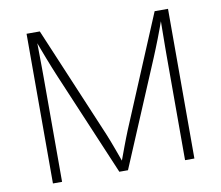

<svg xmlns="http://www.w3.org/2000/svg" viewBox="-80 -824 1056 919"><g transform="rotate(-10 448.5 -364.0)"><path d="M105 0V-727.5H169.4L397 -188.5Q403.8 -171.9 411.4 -152.6Q418.9 -133.3 426.5 -112.3Q434.1 -91.3 441.7 -70.6Q449.2 -49.8 456.1 -30.3H441.4Q448.7 -49.3 456.3 -70.1Q463.9 -90.8 471.7 -111.8Q479.5 -132.8 487.1 -152.3Q494.6 -171.9 501.5 -188.5L727.5 -727.5H792.5V0H747.1V-508.3Q747.1 -528.8 747.3 -551.8Q747.6 -574.7 747.8 -598.9Q748 -623 748.3 -647.5Q748.5 -671.9 749 -694.8H755.9Q747.1 -669.9 737.8 -644.8Q728.5 -619.6 719.2 -595.5Q710 -571.3 700.9 -549.3Q691.9 -527.3 684.1 -508.3L469.7 0H427.7L212.4 -508.3Q204.6 -526.9 195.8 -548.8Q187 -570.8 177.7 -594.7Q168.5 -618.7 158.9 -644Q149.4 -669.4 140.1 -694.8H147.5Q147.9 -672.9 148.2 -648.9Q148.4 -625 148.7 -600.6Q148.9 -576.2 149.2 -552.7Q149.4 -529.3 149.4 -508.3V0Z"/></g></svg>

Font: Inter ExtraLight
Style: Regular
Weight: 250
Designer: Rasmus Andersson
Foundry: rsms
Version: Version 4.001;git-66647c0bb